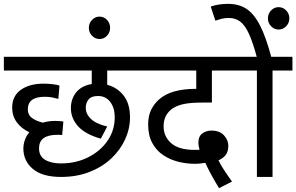

<svg xmlns="http://www.w3.org/2000/svg" viewBox="-20 -916 1534 994"><path d="M296 -70Q373 -70 436 -101.5Q499 -133 536.5 -187Q574 -241 574 -310Q574 -357 551 -388Q528 -419 487 -419Q453 -419 438.5 -401Q424 -383 424 -358Q424 -326 450.5 -300.5Q477 -275 535 -261L502 -198Q421 -221 384 -262.5Q347 -304 347 -356Q347 -404 374.5 -438Q402 -472 455 -481V-551H0V-622H715V-551H535V-477Q586 -464 619.5 -422Q653 -380 653 -308Q653 -250 628 -195Q603 -140 556.5 -96Q510 -52 444 -26Q378 0 296 0Q199 0 150 -41.5Q101 -83 101 -147Q101 -168 108.5 -190.5Q116 -213 132 -231Q90 -251 66.5 -283.5Q43 -316 43 -359Q43 -419 88 -451Q133 -483 206 -483Q223 -483 249 -480.5Q275 -478 288 -473L282 -404Q268 -408 250.5 -411.5Q233 -415 212 -415Q124 -415 124 -350Q124 -321 146 -305Q168 -289 202 -281Q231 -290 266 -290Q277 -290 289 -289Q301 -288 308 -287L302 -217Q296 -218 288.5 -218Q281 -218 276 -218Q182 -218 182 -148Q182 -108 213 -89Q244 -70 296 -70Z M440 -772Q440 -796 456.5 -813Q473 -830 495 -830Q518 -830 534 -813Q550 -796 550 -772Q550 -748 534 -731Q518 -714 495 -714Q473 -714 456.5 -731Q440 -748 440 -772Z M1114 58Q1093 24 1074 -11Q1055 -46 1043 -73Q1031 -71 1017 -69.5Q1003 -68 988 -68Q946 -68 903.5 -78.5Q861 -89 825.5 -112.5Q790 -136 768.5 -175.5Q747 -215 747 -272Q747 -316 762.5 -347.5Q778 -379 803 -401Q836 -430 884 -443Q932 -456 991 -456H996V-551H701V-622H1235V-551H1077V-385H1028Q970 -385 934.5 -378Q899 -371 874 -355Q852 -340 839.5 -317Q827 -294 827 -262Q827 -209 866.5 -174.5Q906 -140 988 -140Q994 -140 1000 -140Q1006 -140 1013 -141Q1007 -161 1007 -176Q1007 -211 1028 -225.5Q1049 -240 1074 -240Q1117 -240 1139.5 -215.5Q1162 -191 1162 -162Q1162 -130 1147.5 -112.5Q1133 -95 1111 -86Q1123 -62 1139.5 -36.5Q1156 -11 1181 24Z M1391 -551V0H1310V-551H1221V-622H1494V-551ZM1311 -615Q1290 -694 1269.5 -739.5Q1249 -785 1224 -804Q1199 -823 1165 -823Q1143 -823 1126 -818.5Q1109 -814 1095 -809L1071 -882Q1110 -896 1162 -896Q1216 -896 1255.5 -870.5Q1295 -845 1326.5 -783.5Q1358 -722 1386 -615ZM1367 -821Q1367 -845 1383.5 -862Q1400 -879 1422 -879Q1445 -879 1461.5 -862Q1478 -845 1478 -821Q1478 -797 1461.5 -780Q1445 -763 1422 -763Q1400 -763 1383.5 -780Q1367 -797 1367 -821Z"/></svg>

Font: Noto Sans
Style: Italic
Weight: 400
Italic angle: -12°
Designer: Monotype Design Team
Foundry: Monotype Imaging Inc.
Version: Version 2.013; ttfautohint (v1.8.4.7-5d5b)